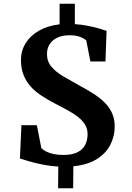

<svg xmlns="http://www.w3.org/2000/svg" viewBox="-20 -880 707 1026"><path d="M290.5 126 291.5 10Q243.5 7 202 -1.8Q160.5 -10.5 130.5 -19.5Q100.5 -28.5 86.5 -33L94.5 -211H177L201 -88Q211.5 -78 227.8 -69.8Q244 -61.5 266.8 -56.8Q289.5 -52 319 -52Q364.5 -52 392.8 -65.8Q421 -79.5 434.5 -104.5Q448 -129.5 448 -164Q448 -191.5 434.8 -213.5Q421.5 -235.5 397.5 -254.5Q373.5 -273.5 341.2 -291.2Q309 -309 271.5 -328Q234.5 -347.5 201.8 -368.8Q169 -390 144.5 -417Q120 -444 106 -478.8Q92 -513.5 92 -560Q92 -608.5 116.8 -648.8Q141.5 -689 187.8 -715.8Q234 -742.5 298.5 -750V-860H380V-751Q418.5 -748.5 452.5 -741.5Q486.5 -734.5 511.8 -727Q537 -719.5 549.5 -715L543.5 -551.5H463L441 -664Q428.5 -675.5 405.2 -683.8Q382 -692 350 -691.5Q314 -691.5 287.2 -679.2Q260.5 -667 245.8 -644.5Q231 -622 231 -591Q231 -551 255.5 -522.8Q280 -494.5 317.8 -472.2Q355.5 -450 395.5 -428Q435 -406.5 470.8 -384.8Q506.5 -363 534 -337.2Q561.5 -311.5 577.2 -279Q593 -246.5 593 -203.5Q593 -153 570.2 -107.5Q547.5 -62 499 -30.8Q450.5 0.5 372 8.5L371 126Z"/></svg>

Font: Merriweather 20pt
Style: Bold
Weight: 700
Version: Version 2.100